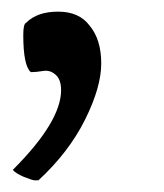

<svg xmlns="http://www.w3.org/2000/svg" viewBox="-20 -130 282 330"><path d="M33 -6Q20 -17 20 -70Q20 -89 25 -91Q44 -110 80 -110Q116 -110 134 -86Q154 -62 154 -21Q154 20 126 76Q98 132 46 180Q44 180 40 180Q36 180 21 174Q7 168 2 162Q85 79 85 25Q85 6 75 -2Q66 -10 54 -8Q42 -6 33 -6Z"/></svg>

Font: Lusitana
Style: Regular
Weight: 400
Designer: Ana Paula Megda
Foundry: Ana Paula Megda
Version: Version 1.001; ttfautohint (v1.4.1)